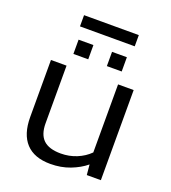

<svg xmlns="http://www.w3.org/2000/svg" viewBox="-136 -839 843 949"><g transform="rotate(20 285.0 -364.0)"><path d="M143 -679V-738H431V-679ZM159 -540V-615H237V-540ZM335 -540V-615H413V-540ZM237 10Q152 10 108.5 -37Q65 -84 65 -174V-474H147V-171Q147 -112 176.5 -84Q206 -56 268 -56Q312 -56 351 -72Q390 -88 418 -116V-474H500V0H426L421 -54Q387 -26 340 -8Q293 10 237 10Z"/></g></svg>

Font: Kanit Light
Style: Regular
Weight: 300
Designer: Katatrad Team
Foundry: CadsonDemak
Version: Version 2.000; ttfautohint (v1.8.3)